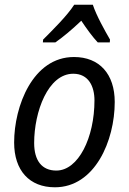

<svg xmlns="http://www.w3.org/2000/svg" viewBox="-20 -786 546 815"><path d="M163 -618 162 -606H215C248 -629 286 -661 325 -698C349 -662 374 -628 395 -606H446L447 -618C425 -656 389 -720 374 -766H295C266 -720 201 -656 163 -618ZM213 9C383 9 467 -189 467 -353C467 -472 402 -544 294 -544C119 -544 40 -335 40 -181C40 -62 105 9 213 9ZM219 -62C158 -62 125 -104 125 -179C125 -312 184 -473 291 -473C356 -473 381 -419 381 -360C381 -202 313 -62 219 -62Z"/></svg>

Font: Noto Sans SemiCondensed
Style: Italic
Weight: 400
Width: 4
Italic angle: -12°
Designer: Monotype Design Team
Foundry: Monotype Imaging Inc.
Version: Version 2.013